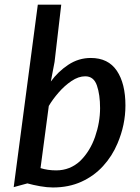

<svg xmlns="http://www.w3.org/2000/svg" viewBox="-20 -820 618 848"><path d="M213.5 8Q188 8 157 2.5Q126 -3 101 -10L40.5 6.5L147 -799.5H250.5L221 -546.5L204.5 -460Q236 -503.5 281.5 -533.8Q327 -564 381 -564Q458 -564 496 -507.5Q534 -451 534 -354Q534 -268.5 499 -186.5Q475.5 -130.5 435.2 -86.5Q395 -42.5 339.2 -17.2Q283.5 8 213.5 8ZM228 -67.5Q290 -67.5 335 -110Q378 -152.5 400 -216Q422 -279.5 422 -342.5Q422 -402 408 -442.5Q394 -483 356.5 -483Q326.5 -483 295.8 -462.2Q265 -441.5 238.8 -411.2Q212.5 -381 195.5 -352L159 -77.5Q190.5 -67.5 228 -67.5Z"/></svg>

Font: Merriweather Sans Italic
Style: Regular
Weight: 400
Italic angle: -7.5°
Designer: Eben Sorkin
Foundry: Eben Sorkin
Version: Version 1.008; ttfautohint (v1.7.19-72a1) -l 8 -r 50 -G 200 